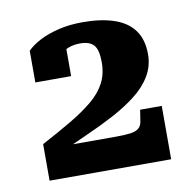

<svg xmlns="http://www.w3.org/2000/svg" viewBox="-55 -810 511 507"><g transform="rotate(-10 201.0 -556.5)"><path d="M232 -442H77Q75 -440 74 -435.5Q73 -431 74.5 -428Q76 -425 81 -426Q118 -443 156.5 -460Q195 -477 230 -495.5Q265 -514 293 -535.5Q321 -557 337 -583.5Q353 -610 353 -642Q353 -681 335 -706Q317 -731 282 -743Q247 -755 198 -755Q162 -755 133 -748Q104 -741 82.5 -730Q61 -719 47 -705V-620H143V-707Q135 -707 127 -700Q119 -693 114 -684Q109 -675 108 -666Q121 -680 139 -690.5Q157 -701 181 -701Q206 -701 217.5 -688.5Q229 -676 229 -642Q229 -611 216.5 -587Q204 -563 179.5 -542.5Q155 -522 119.5 -501Q84 -480 39 -456V-358H365V-501H307L302 -469Q300 -458 292.5 -452Q285 -446 270.5 -444Q256 -442 232 -442Z"/></g></svg>

Font: Roboto Serif SemiCondensed
Style: Bold
Weight: 700
Width: 4
Designer: Greg Gazdowicz
Foundry: Commercial Type
Version: Version 1.007